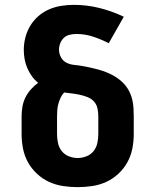

<svg xmlns="http://www.w3.org/2000/svg" viewBox="-20 -763 640 791"><path d="M300 8Q270 8 240 3.5Q210 -1 182.5 -13.5Q155 -26 132.5 -47Q110 -68 95.5 -94Q81 -120 75 -150Q69 -180 69 -210V-284Q69 -304 72.5 -324Q76 -344 85 -362Q94 -380 107.5 -395Q121 -410 137 -422Q122 -434 111 -449.5Q100 -465 92.5 -482.5Q85 -500 81.5 -519Q78 -538 78 -557Q78 -583 84.5 -608.5Q91 -634 104.5 -656.5Q118 -679 138 -696.5Q158 -714 182.5 -724.5Q207 -735 233 -739Q259 -743 285 -743Q338 -743 390 -730Q442 -717 490 -694L428 -585Q397 -601 363.5 -612Q330 -623 295 -623Q282 -623 268 -620Q254 -617 244 -608Q234 -599 228.5 -585.5Q223 -572 223 -558Q223 -542 231.5 -526.5Q240 -511 255 -504Q270 -497 286.5 -495.5Q303 -494 319.5 -491Q336 -488 352.5 -484.5Q369 -481 385 -476.5Q401 -472 416.5 -466Q432 -460 446.5 -452Q461 -444 474 -433.5Q487 -423 497.5 -410Q508 -397 515 -381.5Q522 -366 525.5 -350Q529 -334 530 -317Q531 -300 531 -284V-210Q531 -180 525 -150Q519 -120 504.5 -94Q490 -68 467.5 -47Q445 -26 417.5 -13.5Q390 -1 360 3.5Q330 8 300 8ZM300 -112Q318 -112 336 -119Q354 -126 365.5 -140.5Q377 -155 381 -173.5Q385 -192 385 -210V-284Q385 -300 381.5 -316.5Q378 -333 367 -345Q356 -357 340.5 -363Q325 -369 309 -372.5Q293 -376 276.5 -378Q260 -380 244 -382Q235 -372 229.5 -360Q224 -348 220.5 -335.5Q217 -323 216 -310Q215 -297 215 -284V-210Q215 -192 219 -173.5Q223 -155 234.5 -140.5Q246 -126 264 -119Q282 -112 300 -112Z"/></svg>

Font: Iosevka Curly Heavy Extended
Style: Regular
Weight: 900
Width: 7
Monospace: yes
Designer: Belleve Invis
Foundry: Belleve Invis
Version: Version 11.1.0; ttfautohint (v1.8.3)